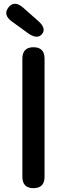

<svg xmlns="http://www.w3.org/2000/svg" viewBox="-20 -984 349 1004"><path d="M155 0Q97 0 97 -60V-677Q97 -737 155 -737Q213 -737 213 -677V-60Q213 0 155 0ZM200 -806Q175 -776 127 -810L43 -871Q-6 -906 24 -945Q55 -984 101 -944L179 -875Q224 -836 200 -806Z"/></svg>

Font: Resource Han Rounded JP Medium
Style: Regular
Weight: 500
Designer: Cyano Hao (round all glyphs); Ryoko NISHIZUKA 西塚涼子 (kana, bopomofo & ideographs); Paul D. Hunt (Latin, Greek & Cyrillic)
Foundry: Cyano Hao
Version: 0.990